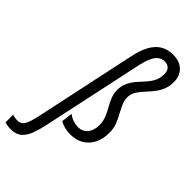

<svg xmlns="http://www.w3.org/2000/svg" viewBox="-439 -838 1151 1151"><g transform="rotate(45 136.5 -262.5)"><path d="M-85 240.2Q-100.1 240.2 -112.1 238.3Q-124 236.3 -135.3 232.9V168Q-127 170.9 -115.7 172.9Q-104.5 174.8 -93.3 174.8Q-60.5 174.8 -45.9 146.2Q-31.2 117.7 -19 59.1L117.7 -582Q130.4 -642.1 152.6 -682.9Q174.8 -723.6 208.3 -744.4Q241.7 -765.1 287.6 -765.1Q345.7 -765.1 376.7 -733.6Q407.7 -702.1 407.7 -652.3Q407.7 -621.6 399.4 -596.2Q391.1 -570.8 374.8 -547.4Q358.4 -523.9 335 -498.5Q306.6 -468.3 290.5 -443.8Q274.4 -419.4 274.4 -387.2Q274.4 -372.6 279.1 -357.2Q283.7 -341.8 291.7 -325.2Q299.8 -308.6 309.1 -290.5Q324.7 -263.7 337.2 -232.7Q349.6 -201.7 349.6 -161.6Q349.6 -111.3 330.3 -72.5Q311 -33.7 275.1 -12Q239.3 9.8 189 9.8Q162.6 9.8 139.2 3.4Q115.7 -2.9 100.1 -13.7L108.9 -83Q128.9 -67.9 149.9 -61Q170.9 -54.2 191.4 -54.2Q230.5 -54.2 252.7 -81.5Q274.9 -108.9 274.9 -154.3Q274.9 -172.9 270.8 -190.2Q266.6 -207.5 258.5 -225.6Q250.5 -243.7 238.8 -264.6Q220.7 -296.4 210.4 -323Q200.2 -349.6 200.2 -377.9Q200.2 -401.9 207.3 -424.1Q214.4 -446.3 228.3 -467.3Q242.2 -488.3 262.7 -509.3Q285.2 -533.2 301 -553.5Q316.9 -573.7 325.4 -595.7Q334 -617.7 334 -645.5Q334 -672.4 319.8 -686.5Q305.7 -700.7 282.2 -700.7Q258.3 -700.7 240.7 -687.3Q223.1 -673.8 210.4 -646.7Q197.8 -619.6 188.5 -578.6L50.8 64.5Q40.5 113.8 26.4 153.6Q12.2 193.4 -13.4 216.8Q-39.1 240.2 -85 240.2Z"/></g></svg>

Font: Open Sans Condensed
Style: Italic
Weight: 400
Width: 3
Italic angle: -12°
Designer: Monotype Design Team
Foundry: Monotype Imaging Inc.
Version: Version 3.000